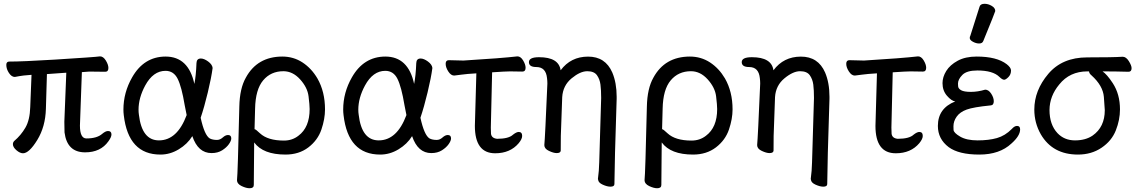

<svg xmlns="http://www.w3.org/2000/svg" viewBox="-20 -790 5990 1011"><path d="M101.1 17.1Q85 17.1 66.4 1Q47.9 -15.1 47.9 -30.8Q47.9 -40.5 55.2 -47.9Q90.3 -77.6 113.8 -117.9Q137.2 -158.2 139.2 -226.1L146 -396Q95.2 -392.1 82.5 -389.2Q69.8 -386.2 58.1 -384.8Q41 -384.8 27.1 -405.8Q13.2 -426.8 13.2 -448.2Q13.2 -466.3 29.8 -465.8Q98.6 -465.8 268.1 -476.1Q481 -489.3 506.8 -493.2Q523.9 -493.2 537.4 -471.2Q550.8 -449.2 550.8 -432.1Q550.8 -412.1 534.2 -412.1L450.2 -413.1L411.1 -410.2L400.9 -128.9Q400.9 -61 435.1 -61Q491.2 -61 519 -85.9Q536.1 -100.1 548.8 -100.1Q566.9 -100.1 566.9 -82Q566.9 -67.9 550.8 -45.9Q509.8 12.2 428.2 12.2Q333 12.2 319.8 -92.8Q318.8 -108.9 318.8 -148.9L329.1 -407.2L227.1 -399.9Q224.1 -312 221.7 -217.5Q219.2 -123 176.3 -53Q133.3 17.1 101.1 17.1Z M816.9 -50.8Q913.1 -50.8 962.9 -184.1L952.6 -235.8Q936.5 -333 915.5 -375Q894.5 -417 851.6 -417Q786.6 -417 744.6 -339.8Q709.5 -274.9 709.5 -211.9Q709.5 -198.7 711.4 -186Q727.1 -50.8 816.9 -50.8ZM824.7 23.9Q655.8 23.9 631.8 -183.1Q629.9 -198.2 629.9 -212.9Q629.9 -302.7 675.8 -382.8Q737.8 -491.7 851.6 -492.2Q972.7 -492.2 1003.4 -348.1Q1012.2 -391.1 1014.6 -458Q1015.6 -481.9 1037.6 -481.9Q1054.7 -481.9 1076.2 -466.1Q1097.7 -450.2 1099.6 -432.1Q1092.8 -380.4 1074.2 -303.2Q1055.7 -226.1 1036.6 -169.9Q1056.6 -78.1 1084.5 -61Q1099.6 -53.2 1122.6 -53.2Q1138.7 -53.2 1153.1 -66.2Q1167.5 -79.1 1180.7 -79.1Q1197.8 -79.1 1197.8 -61Q1197.8 -48.8 1185.3 -31Q1172.9 -13.2 1149.7 1.5Q1126.5 16.1 1093.8 16.1Q1022.9 16.1 992.7 -73.2Q966.8 -31.2 921.1 -3.7Q875.5 23.9 824.7 23.9Z M1475.1 -49.8Q1519 -49.8 1551.3 -75.2Q1610.4 -119.1 1610.4 -215.8Q1610.4 -236.8 1604.7 -283Q1599.1 -329.1 1560.3 -372.1Q1521.5 -415 1472.2 -415Q1406.2 -415 1365.7 -366.9Q1325.2 -318.8 1323.2 -217.8L1320.3 -109.9Q1326.2 -109.9 1349.1 -87.9Q1390.1 -49.8 1475.1 -49.8ZM1294.4 201.2Q1276.4 201.2 1252.2 189.7Q1228 178.2 1228 158.2Q1231.9 127.4 1240.2 -229Q1242.2 -324.2 1274.4 -380.9Q1334.5 -491.7 1466.3 -492.2Q1525.4 -492.2 1572.8 -461.2Q1620.1 -430.2 1651.4 -377Q1691.4 -307.1 1691.4 -213.9Q1691.4 -164.1 1672.4 -107.9Q1653.3 -51.8 1603.8 -13.9Q1554.2 23.9 1483.4 23.9Q1365.2 23.9 1318.4 -40L1316.4 184.1Q1316.4 201.2 1294.4 201.2Z M1974.1 -50.8Q2070.3 -50.8 2120.1 -184.1L2109.9 -235.8Q2093.8 -333 2072.8 -375Q2051.8 -417 2008.8 -417Q1943.8 -417 1901.9 -339.8Q1866.7 -274.9 1866.7 -211.9Q1866.7 -198.7 1868.7 -186Q1884.3 -50.8 1974.1 -50.8ZM1981.9 23.9Q1813 23.9 1789.1 -183.1Q1787.1 -198.2 1787.1 -212.9Q1787.1 -302.7 1833 -382.8Q1895 -491.7 2008.8 -492.2Q2129.9 -492.2 2160.6 -348.1Q2169.4 -391.1 2171.9 -458Q2172.9 -481.9 2194.8 -481.9Q2211.9 -481.9 2233.4 -466.1Q2254.9 -450.2 2256.8 -432.1Q2250 -380.4 2231.4 -303.2Q2212.9 -226.1 2193.8 -169.9Q2213.9 -78.1 2241.7 -61Q2256.8 -53.2 2279.8 -53.2Q2295.9 -53.2 2310.3 -66.2Q2324.7 -79.1 2337.9 -79.1Q2355 -79.1 2355 -61Q2355 -48.8 2342.5 -31Q2330.1 -13.2 2306.9 1.5Q2283.7 16.1 2251 16.1Q2180.2 16.1 2149.9 -73.2Q2124 -31.2 2078.4 -3.7Q2032.7 23.9 1981.9 23.9Z M2587.4 17.1Q2480.5 17.1 2480.5 -127L2488.3 -403.8Q2437.5 -400.9 2410.4 -397Q2383.3 -393.1 2371.6 -392.1Q2354.5 -392.1 2340.6 -413.6Q2326.7 -435.1 2326.7 -454.1Q2326.7 -473.1 2343.3 -473.1L2420.4 -471.2Q2620.6 -483.4 2704.6 -493.2Q2721.7 -493.2 2734.6 -471.7Q2747.6 -450.2 2747.6 -433.1Q2747.6 -413.1 2730.5 -413.1L2665.5 -414.1Q2643.6 -414.1 2571.3 -409.2L2564.5 -118.2L2565.4 -85.9Q2568.4 -62 2597.7 -59.1Q2658.7 -59.1 2681.6 -81.1Q2699.7 -95.2 2711.4 -95.2Q2729.5 -95.2 2729.5 -74.2Q2729.5 -58.1 2711.4 -36.1Q2666.5 17.1 2587.4 17.1Z M3194.3 192.9Q3177.2 192.9 3153.8 182.4Q3130.4 171.9 3129.4 155.8L3128.4 152.8Q3134.3 109.9 3135.3 64.9L3145.5 -273.9Q3145.5 -315.9 3141.8 -344.5Q3138.2 -373 3123.3 -394Q3108.4 -415 3072.3 -415Q3035.2 -415 2989.7 -377.4Q2944.3 -339.8 2940.4 -278.8Q2933.6 -104 2933.1 -74.2Q2933.1 -10.3 2932.6 2.9Q2932.1 16.1 2911.1 16.1Q2895 16.1 2870.6 4.6Q2846.2 -6.8 2846.2 -25.9Q2850.1 -64 2862.3 -350.1Q2862.3 -364.3 2860.4 -378.9Q2854.5 -437 2804.2 -437Q2765.1 -437 2765.1 -462.9Q2765.1 -488.8 2818.4 -488.8Q2922.4 -488.8 2932.1 -419.9Q2985.4 -491.7 3076.4 -491.9Q3167.5 -492.2 3204.1 -408.2Q3227.1 -354 3227.1 -280.8V-270Q3215.8 72.8 3215.3 179.2Q3215.3 192.9 3194.3 192.9Z M3621.1 -49.8Q3665 -49.8 3697.3 -75.2Q3756.3 -119.1 3756.3 -215.8Q3756.3 -236.8 3750.7 -283Q3745.1 -329.1 3706.3 -372.1Q3667.5 -415 3618.2 -415Q3552.2 -415 3511.7 -366.9Q3471.2 -318.8 3469.2 -217.8L3466.3 -109.9Q3472.2 -109.9 3495.1 -87.9Q3536.1 -49.8 3621.1 -49.8ZM3440.4 201.2Q3422.4 201.2 3398.2 189.7Q3374 178.2 3374 158.2Q3377.9 127.4 3386.2 -229Q3388.2 -324.2 3420.4 -380.9Q3480.5 -491.7 3612.3 -492.2Q3671.4 -492.2 3718.8 -461.2Q3766.1 -430.2 3797.4 -377Q3837.4 -307.1 3837.4 -213.9Q3837.4 -164.1 3818.4 -107.9Q3799.3 -51.8 3749.8 -13.9Q3700.2 23.9 3629.4 23.9Q3511.2 23.9 3464.4 -40L3462.4 184.1Q3462.4 201.2 3440.4 201.2Z M4314.9 192.9Q4297.9 192.9 4274.4 182.4Q4251 171.9 4250 155.8L4249 152.8Q4254.9 109.9 4255.9 64.9L4266.1 -273.9Q4266.1 -315.9 4262.5 -344.5Q4258.8 -373 4243.9 -394Q4229 -415 4192.9 -415Q4155.8 -415 4110.4 -377.4Q4064.9 -339.8 4061 -278.8Q4054.2 -104 4053.7 -74.2Q4053.7 -10.3 4053.2 2.9Q4052.7 16.1 4031.7 16.1Q4015.6 16.1 3991.2 4.6Q3966.8 -6.8 3966.8 -25.9Q3970.7 -64 3982.9 -350.1Q3982.9 -364.3 3981 -378.9Q3975.1 -437 3924.8 -437Q3885.7 -437 3885.7 -462.9Q3885.7 -488.8 3939 -488.8Q4043 -488.8 4052.7 -419.9Q4106 -491.7 4197 -491.9Q4288.1 -492.2 4324.7 -408.2Q4347.7 -354 4347.7 -280.8V-270Q4336.4 72.8 4335.9 179.2Q4335.9 192.9 4314.9 192.9Z M4696.8 17.1Q4589.8 17.1 4589.8 -127L4597.7 -403.8Q4546.9 -400.9 4519.8 -397Q4492.7 -393.1 4481 -392.1Q4463.9 -392.1 4450 -413.6Q4436 -435.1 4436 -454.1Q4436 -473.1 4452.6 -473.1L4529.8 -471.2Q4730 -483.4 4814 -493.2Q4831.1 -493.2 4844 -471.7Q4856.9 -450.2 4856.9 -433.1Q4856.9 -413.1 4839.8 -413.1L4774.9 -414.1Q4752.9 -414.1 4680.7 -409.2L4673.8 -118.2L4674.8 -85.9Q4677.7 -62 4707 -59.1Q4768.1 -59.1 4791 -81.1Q4809.1 -95.2 4820.8 -95.2Q4838.9 -95.2 4838.9 -74.2Q4838.9 -58.1 4820.8 -36.1Q4775.9 17.1 4696.8 17.1Z M5136.7 23.9Q5028.8 23.9 4975.6 -15.1Q4918.5 -58.1 4918.5 -127Q4918.5 -219.7 5009.8 -255.9Q4989.7 -258.8 4966.3 -285.9Q4942.9 -313 4942.9 -352.1Q4942.9 -384.3 4962.6 -416.3Q4982.4 -448.2 5022.9 -470.2Q5063.5 -492.2 5122.6 -492.2Q5228.5 -492.2 5280.8 -452.1Q5303.7 -434.1 5303.7 -418.9Q5303.7 -397.9 5289.8 -384Q5275.9 -370.1 5267.6 -370.1Q5257.8 -370.1 5242.7 -384.8Q5208.5 -418.9 5126.5 -418.9Q5070.3 -418.9 5047.4 -395.5Q5024.4 -372.1 5024.4 -350.1Q5024.4 -348.1 5025.1 -335.7Q5025.9 -323.2 5041.3 -314.7Q5056.6 -306.2 5092.5 -306.2Q5128.4 -306.2 5167.5 -317.9Q5185.5 -317.9 5199.2 -296.9Q5212.9 -275.9 5212.9 -256.8Q5212.9 -235.8 5195.8 -234.9Q5106 -226.1 5070.3 -213.1Q5034.7 -200.2 5017.6 -176Q5000.5 -151.9 5000.5 -125Q5000.5 -122.1 5001 -106.4Q5001.5 -90.8 5035.6 -70.8Q5069.8 -50.8 5127.4 -50.8Q5186.5 -50.8 5229.5 -63Q5272.5 -75.2 5307.6 -110.8Q5321.8 -127 5335.4 -127Q5351.6 -127 5351.6 -108.9Q5351.6 -74.7 5305.7 -34.2Q5243.7 23.9 5136.7 23.9ZM5135.7 -561Q5119.6 -561 5103 -570.1Q5086.4 -579.1 5086.4 -589.8Q5086.4 -597.7 5088.9 -600.1L5137.7 -753.9Q5141.6 -770 5164.6 -770Q5183.6 -770 5202.1 -759Q5220.7 -748 5220.7 -731.9Q5220.7 -728 5157.7 -574.2Q5152.8 -561 5135.7 -561Z M5733.4 -76.2Q5797.4 -121.1 5797.4 -210Q5797.4 -221.2 5792.5 -280Q5787.6 -338.9 5727.5 -393.1Q5715.3 -402.8 5714.4 -414.1H5705.6Q5612.8 -414.1 5557.6 -345.2Q5506.8 -284.2 5506.3 -210.9Q5506.3 -133.8 5548.3 -88.9Q5584.5 -50.8 5640.4 -50.8Q5696.3 -50.8 5733.4 -76.2ZM5656.2 23.9Q5522.5 23.9 5460.4 -83Q5426.3 -143.1 5426.3 -212.9Q5426.3 -314 5499.8 -400.9Q5573.2 -487.8 5704.6 -487.8Q5840.8 -487.8 5891.6 -491.2Q5909.7 -491.2 5924.1 -468Q5938.5 -444.8 5938.5 -431.2Q5938.5 -412.1 5922.4 -412.1Q5855.5 -414.1 5785.6 -414.1Q5808.6 -398.9 5839.4 -352.1Q5877.4 -293.9 5877.4 -213.9Q5877.4 -158.7 5855.5 -103.3Q5833.5 -47.9 5780.3 -12Q5727.1 23.9 5656.2 23.9Z"/></svg>

Font: LXGW WenKai Screen R
Style: Regular
Weight: 400
Designer: Fontworks Inc.
Version: Version 1.235;May 31, 2022